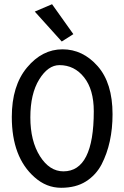

<svg xmlns="http://www.w3.org/2000/svg" viewBox="-20 -882 589 911"><path d="M36 -327Q36 -475 108 -561.5Q180 -648 276.5 -648Q373 -648 443.5 -568Q514 -488 514 -340Q514 -203 462 -102Q435 -51 387.5 -21Q340 9 270 9Q200 9 144 -41Q36 -136 36 -327ZM281 -69Q425 -69 425 -354Q425 -457 379 -515Q333 -573 262 -573Q208 -573 166 -505Q124 -437 124 -325Q124 -213 169.5 -141Q215 -69 281 -69ZM227 -862 328 -720 273 -685 145 -827Z"/></svg>

Font: Fresca
Style: Regular
Weight: 400
Designer: Iván Moreno
Foundry: Fontstage
Version: Version 1.001